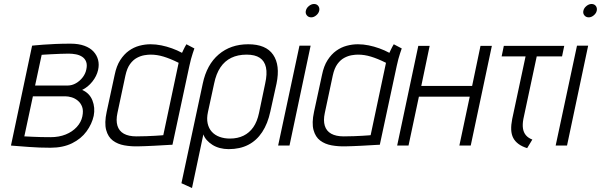

<svg xmlns="http://www.w3.org/2000/svg" viewBox="-20 -730 3014 963"><path d="M392 -279Q421 -293 443 -320.5Q465 -348 472 -379Q478 -406 472 -429.5Q466 -453 449 -471.5Q432 -490 403 -500.5Q374 -511 334 -511Q294 -511 259 -509.5Q224 -508 197.5 -506Q171 -504 156 -502.5Q141 -501 141 -501L35 0Q35 0 46.5 1Q58 2 78.5 3.5Q99 5 124.5 7Q150 9 178 10Q206 11 233 11Q296 11 341.5 -11.5Q387 -34 414 -71Q441 -108 450 -149Q458 -190 443.5 -226.5Q429 -263 392 -279ZM324 -461Q343 -461 361 -457.5Q379 -454 392.5 -445Q406 -436 412 -420.5Q418 -405 413 -382Q409 -361 395 -342.5Q381 -324 361 -312.5Q341 -301 319 -301H156L189 -455Q189 -455 202.5 -456Q216 -457 237.5 -458Q259 -459 282 -460Q305 -461 324 -461ZM234 -42Q210 -42 186.5 -42.5Q163 -43 144 -44Q125 -45 113.5 -45.5Q102 -46 102 -46L145 -247H307Q322 -247 339 -242Q356 -237 370.5 -225Q385 -213 392 -194Q399 -175 393 -146Q387 -117 365 -93Q343 -69 309.5 -55.5Q276 -42 234 -42Z M955 -487 915 -508Q907 -495 900 -480Q893 -465 893 -465Q869 -478 842.5 -487.5Q816 -497 789 -502.5Q762 -508 735 -508Q707 -508 679 -500.5Q651 -493 626.5 -475.5Q602 -458 583 -428.5Q564 -399 555 -354L515 -169Q503 -113 512.5 -78Q522 -43 546 -25Q570 -7 603.5 -1Q637 5 673 4Q687 4 708.5 3Q730 2 753.5 1Q777 0 798 -1.5Q819 -3 832.5 -3.5Q846 -4 845 -4L930 -400Q938 -437 946.5 -462Q955 -487 955 -487ZM569 -163 609 -351Q617 -388 632.5 -409Q648 -430 667 -440Q686 -450 704 -453Q722 -456 735 -456Q752 -456 768 -453.5Q784 -451 800.5 -446Q817 -441 835.5 -433.5Q854 -426 876 -415L799 -52Q799 -52 788 -51Q777 -50 758 -49Q739 -48 715 -47Q691 -46 664 -46Q625 -46 601 -59.5Q577 -73 569 -99.5Q561 -126 569 -163Z M1336 -171 1367 -311Q1386 -403 1350 -455.5Q1314 -508 1225 -508Q1137 -508 1077 -457Q1017 -406 997 -311L890 189L943 213L1000 -56Q1005 -41 1017 -27.5Q1029 -14 1045.5 -3.5Q1062 7 1083 12.5Q1104 18 1127 18Q1183 18 1225 -3.5Q1267 -25 1295 -67.5Q1323 -110 1336 -171ZM1310 -311 1279 -163Q1270 -120 1250.5 -92Q1231 -64 1201.5 -49.5Q1172 -35 1133 -35Q1105 -35 1081.5 -43.5Q1058 -52 1042.5 -69Q1027 -86 1021.5 -111Q1016 -136 1023 -168L1054 -311Q1064 -360 1085.5 -392Q1107 -424 1140 -440Q1173 -456 1217 -456Q1259 -456 1283 -440Q1307 -424 1314 -392Q1321 -360 1310 -311Z M1375 0H1432L1538 -501H1482ZM1555 -710Q1542 -710 1529.5 -700Q1517 -690 1514 -676Q1511 -663 1519 -653Q1527 -643 1541 -643Q1554 -643 1566 -653Q1578 -663 1581 -676Q1584 -690 1576.5 -700Q1569 -710 1555 -710Z M1995 -487 1955 -508Q1947 -495 1940 -480Q1933 -465 1933 -465Q1909 -478 1882.5 -487.5Q1856 -497 1829 -502.5Q1802 -508 1775 -508Q1747 -508 1719 -500.5Q1691 -493 1666.5 -475.5Q1642 -458 1623 -428.5Q1604 -399 1595 -354L1555 -169Q1543 -113 1552.5 -78Q1562 -43 1586 -25Q1610 -7 1643.5 -1Q1677 5 1713 4Q1727 4 1748.5 3Q1770 2 1793.5 1Q1817 0 1838 -1.5Q1859 -3 1872.5 -3.5Q1886 -4 1885 -4L1970 -400Q1978 -437 1986.5 -462Q1995 -487 1995 -487ZM1609 -163 1649 -351Q1657 -388 1672.5 -409Q1688 -430 1707 -440Q1726 -450 1744 -453Q1762 -456 1775 -456Q1792 -456 1808 -453.5Q1824 -451 1840.5 -446Q1857 -441 1875.5 -433.5Q1894 -426 1916 -415L1839 -52Q1839 -52 1828 -51Q1817 -50 1798 -49Q1779 -48 1755 -47Q1731 -46 1704 -46Q1665 -46 1641 -59.5Q1617 -73 1609 -99.5Q1601 -126 1609 -163Z M2348 -299H2093L2135 -500H2078L1972 0H2029L2081 -245H2336L2284 0H2341L2447 -500H2390Z M2605 -133 2672 -447H2799L2810 -500H2507L2496 -447H2616L2549 -133Q2543 -103 2544 -79.5Q2545 -56 2554 -38.5Q2563 -21 2580.5 -8Q2598 5 2624 13L2650 -30Q2629 -38 2617.5 -52Q2606 -66 2603 -86Q2600 -106 2605 -133Z M2767 0H2824L2930 -501H2874ZM2947 -710Q2934 -710 2921.5 -700Q2909 -690 2906 -676Q2903 -663 2911 -653Q2919 -643 2933 -643Q2946 -643 2958 -653Q2970 -663 2973 -676Q2976 -690 2968.5 -700Q2961 -710 2947 -710Z"/></svg>

Font: Advent Pro
Style: Italic
Weight: 400
Italic angle: -12°
Designer: VivaRado, Andreas Kalpakidis
Foundry: VivaRado, Andreas Kalpakidis
Version: Version 3.000